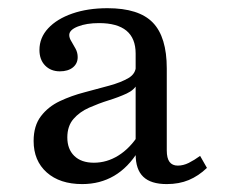

<svg xmlns="http://www.w3.org/2000/svg" viewBox="-20 -447 561 478"><path d="M317.7 -206.5V-313.7Q317.7 -351.6 294.8 -370.6Q271.8 -389.5 226.6 -389.5Q195.2 -389.5 173.8 -381Q152.4 -372.6 152.4 -359.7Q152.4 -352.4 157.7 -344Q162.9 -335.5 168.1 -325.8Q173.4 -316.1 173.4 -304.8Q173.4 -288.7 161.3 -279Q149.2 -269.4 129 -269.4Q106.5 -269.4 92.3 -283.9Q78.2 -298.4 78.2 -322.6Q78.2 -353.2 100 -376.6Q121.8 -400 160.1 -413.3Q198.4 -426.6 247.6 -426.6Q325.8 -426.6 360.5 -390.7Q395.2 -354.8 395.2 -276.6V-206.5ZM184.7 11.3Q129 11.3 96.4 -17.7Q63.7 -46.8 63.7 -96Q63.7 -133.9 81.9 -157.7Q100 -181.5 129 -195.2Q158.1 -208.9 190.7 -217.3Q223.4 -225.8 252.4 -233.9Q281.5 -241.9 300 -252.8Q318.5 -263.7 318.5 -283.9L321.8 -238.7Q315.3 -223.4 295.2 -214.1Q275 -204.8 250.4 -197.2Q225.8 -189.5 202 -179Q178.2 -168.5 162.9 -150.8Q147.6 -133.1 147.6 -104.8Q147.6 -75.8 164.9 -58.9Q182.3 -41.9 213.7 -41.9Q246 -41.9 274.6 -59.7Q303.2 -77.4 325 -111.3V-71.8Q299.2 -29.8 264.1 -9.3Q229 11.3 184.7 11.3ZM395.2 -72.6Q395.2 -53.2 402 -44Q408.9 -34.7 422.6 -34.7Q436.3 -34.7 450 -41.5Q463.7 -48.4 478.2 -58.9L495.2 -29Q474.2 -8.9 450 1.2Q425.8 11.3 395.2 11.3Q355.6 11.3 336.7 -6.9Q317.7 -25 317.7 -62.9V-206.5H395.2Z"/></svg>

Font: Playfair 9pt
Style: Regular
Weight: 400
Designer: Claus Eggers Sørensen
Foundry: Claus Eggers Sørensen
Version: Version 2.203